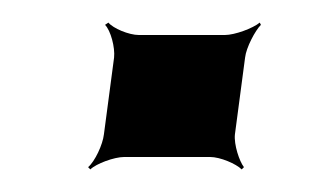

<svg xmlns="http://www.w3.org/2000/svg" viewBox="-20 -139 296 170"><path d="M188 -20 197 -88C198 -97 206 -112 211 -117L210 -119C204 -114 188 -108 179 -108H103C94 -108 80 -114 76 -119L73 -117C78 -112 82 -97 81 -88L72 -20C71 -11 64 4 58 9L60 11C65 6 81 0 90 0H166C175 0 189 6 194 11L196 9C192 4 187 -11 188 -20Z"/></svg>

Font: Gamestation Storm Oblique 
Style: Italic
Weight: 400
Designer: Jonas Hecksher
Foundry: Jonas Hecksher, Playtypeª, e-types AS
Version: Version 1.003